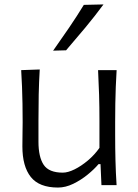

<svg xmlns="http://www.w3.org/2000/svg" viewBox="-20 -832 622 863"><path d="M240.5 11Q274.6 11 309.2 -5.8Q343.8 -22.7 373.7 -47Q403.6 -71.3 422.8 -94.2H431.8L436 0H504Q500.3 -57.6 499 -111.1Q497.6 -164.6 497.6 -228.7V-282.8Q497.6 -327.4 498.3 -366Q499 -404.5 500.4 -441.5Q501.8 -478.4 504.2 -516.8H420.8Q423.8 -459.2 425.4 -405.5Q427 -351.7 427 -289.7V-167.3Q405.2 -136.2 375.3 -110.9Q345.4 -85.7 315.3 -70.8Q285.2 -56 262.2 -56Q200 -56 176.4 -91.1Q152.9 -126.3 152.9 -195V-289.7Q152.9 -351.7 154 -406.9Q155.2 -462.1 158.6 -519.7L75.2 -516.8Q77.6 -478.4 79 -441.5Q80.4 -404.5 81.1 -366Q81.8 -327.4 81.8 -282.8Q81.8 -258.8 81.2 -233.4Q80.6 -208 80.6 -174.2Q80.6 -84 118.5 -36.5Q156.4 11 240.5 11ZM218.8 -604.3 277 -605.9Q321.1 -656.9 363.6 -708Q406.1 -759.2 445.2 -812.1L356.8 -810.1Q325.2 -758.4 290.3 -707.2Q255.5 -656.1 218.8 -604.3Z"/></svg>

Font: Pinar-VF
Style: Regular
Weight: 300
Designer: Amin Abedi
Version: Version 3.0